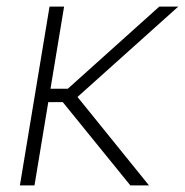

<svg xmlns="http://www.w3.org/2000/svg" viewBox="-20 -559 558 579"><path d="M173.3 -539.1 84 0H40L129.4 -539.1ZM517.6 -539.1 196.3 -251H104.5L111.3 -291.5H184.6L460.4 -539.1ZM373 0 165 -256.3 200.7 -282.7 429.2 0Z"/></svg>

Font: Inter 18pt ExtraLight
Style: Italic
Weight: 250
Italic angle: -9.3988°
Designer: Rasmus Andersson
Foundry: rsms
Version: Version 4.001;git-66647c0bb